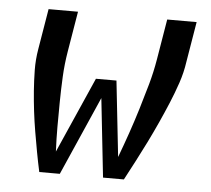

<svg xmlns="http://www.w3.org/2000/svg" viewBox="-44 -577 687 624"><g transform="rotate(5 300.0 -265.0)"><path d="M106 0Q99 -32 93 -64.5Q87 -97 81.5 -129.5Q76 -162 72 -195Q68 -228 65.5 -261.5Q63 -295 62.5 -329Q62 -363 68 -398L90 -530H186L164 -398Q157 -356 155 -315Q153 -274 152.5 -233Q152 -192 152 -151.5Q152 -111 154 -71L263 -318H330L357 -71Q372 -111 386 -151.5Q400 -192 412.5 -233Q425 -274 436.5 -315Q448 -356 455 -398L477 -530H573L551 -398Q546 -363 534.5 -329Q523 -295 509 -261.5Q495 -228 480 -195Q465 -162 449 -129.5Q433 -97 416 -64.5Q399 -32 382 0H314L286 -257L173 0Z"/></g></svg>

Font: Iosevka Curly MdExObl
Style: Regular
Weight: 500
Width: 7
Italic angle: -9°
Monospace: yes
Designer: Belleve Invis
Foundry: Belleve Invis
Version: Version 11.1.0; ttfautohint (v1.8.3)